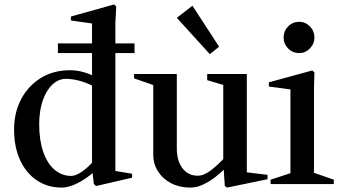

<svg xmlns="http://www.w3.org/2000/svg" viewBox="-20 -836 1541 872"><path d="M243 -595V-639H591V-595ZM416 9 406 -1 399 -65 410 -58Q373 -25 333 -4.5Q293 16 260 16Q197 16 148 -16.5Q99 -49 71.5 -108.5Q44 -168 44 -248Q44 -325 76 -385.5Q108 -446 165 -481.5Q222 -517 297 -517Q354 -517 409 -489L398 -479V-744L415 -727L302 -743V-761L499 -816L508 -806L504 -735V-45L489 -62L580 -47V-29ZM304 -37Q324 -37 353 -57Q382 -77 408 -108L398 -83V-462L412 -440Q374 -461 340 -469.5Q306 -478 280 -478Q245 -478 217 -451Q189 -424 173.5 -377.5Q158 -331 158 -271Q158 -199 176.5 -146Q195 -93 228 -65Q261 -37 304 -37Z M845 16Q796 16 758 -3.5Q720 -23 698 -57Q676 -91 676 -134V-465L690 -445L589 -480V-500H783V-162Q783 -105 809 -71.5Q835 -38 878 -38Q907 -38 940.5 -64.5Q974 -91 1002 -122L994 -99V-465L1008 -446L921 -472V-500H1101V-39L1087 -55L1195 -42V-22L1011 16L1001 8L995 -80L1003 -72Q982 -50 955.5 -30Q929 -10 900.5 3Q872 16 845 16ZM933 -590 783 -755 854 -810 975 -624Z M1209 0V-20L1313 -54L1299 -31V-448L1314 -428L1201 -443V-462L1398 -516L1408 -507L1406 -433V-32L1392 -56L1496 -20V0ZM1339 -595Q1309 -595 1288.5 -616Q1268 -637 1268 -666Q1268 -695 1288.5 -716Q1309 -737 1339 -737Q1367 -737 1387.5 -716Q1408 -695 1408 -666Q1408 -637 1387.5 -616Q1367 -595 1339 -595Z"/></svg>

Font: Wittgenstein Medium
Style: Regular
Weight: 500
Designer: Jörg Drees
Foundry: Jörg Drees
Version: Version 1.500